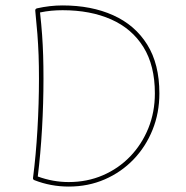

<svg xmlns="http://www.w3.org/2000/svg" viewBox="-20 -686 684 707"><path d="M116.2 -655.3Q163.6 -666 210.4 -666Q316.4 -666 396.7 -629.9Q477.1 -593.8 522 -522Q566.9 -450.2 566.9 -342.3Q566.9 -270 541.7 -207.8Q516.6 -145.5 471.4 -98.6Q426.3 -51.8 365.5 -25.4Q304.7 1 232.9 1Q167 1 106.9 -22.5Q100.6 -24.9 101.6 -31.2Q112.3 -113.8 117.9 -209.7Q123.5 -305.7 123.5 -396Q123.5 -444.3 122.1 -483.2Q120.6 -522 117.7 -560.5Q114.7 -599.1 109.9 -646Q108.9 -653.3 116.2 -655.3ZM127.4 -640.1Q132.3 -595.7 135 -557.9Q137.7 -520 138.9 -481.7Q140.1 -443.4 140.1 -396Q140.1 -306.6 134.8 -212.9Q129.4 -119.1 119.1 -36.1Q175.3 -15.6 232.9 -15.6Q300.8 -15.6 358.6 -40.5Q416.5 -65.4 459.5 -110.1Q502.4 -154.8 526.4 -214.1Q550.3 -273.4 550.3 -342.3Q550.3 -444.8 508.1 -512.7Q465.8 -580.6 389.4 -614.5Q313 -648.4 210.4 -648.4Q189.5 -648.4 168.9 -646.5Q148.4 -644.5 127.4 -640.1Z"/></svg>

Font: Mikhak-DS2-FD Thin
Style: Regular
Weight: 100
Designer: Amin Abedi
Version: Version 3.2